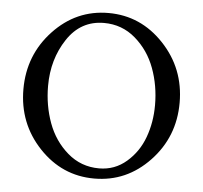

<svg xmlns="http://www.w3.org/2000/svg" viewBox="-49 -702 809 764"><g transform="rotate(5 355.5 -320.5)"><path d="M339.8 -610.4Q247.1 -610.4 193.4 -529.3Q139.6 -448.2 139.6 -341.8Q139.6 -263.7 165 -194.3Q190.4 -125 244.1 -78.6Q297.9 -32.2 370.1 -32.2Q432.6 -32.2 479.5 -72.8Q526.4 -113.3 548.3 -173.3Q570.3 -233.4 570.3 -301.8Q570.3 -379.9 544.9 -448.7Q519.5 -517.6 465.8 -564Q412.1 -610.4 339.8 -610.4ZM134.3 -86.9Q43 -183.6 43 -320.3Q43 -457 134.3 -554.2Q225.6 -651.4 354.5 -651.4Q483.4 -651.4 575.2 -554.2Q667 -457 667 -320.3Q667 -183.6 575.2 -86.9Q483.4 9.8 354.5 9.8Q225.6 9.8 134.3 -86.9Z"/></g></svg>

Font: Crimson Text
Style: Roman
Weight: 400
Version: Version 0.13